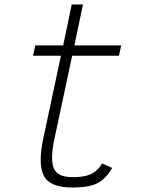

<svg xmlns="http://www.w3.org/2000/svg" viewBox="-20 -820 640 854"><path d="M301 14Q202 14 175 -38Q148 -90 173 -206L251 -572H127L137 -618H261L299 -800H349L311 -618H519L509 -572H301L222 -202Q203 -112 219 -72Q235 -32 302 -32Q338 -32 362.5 -38Q387 -44 404 -57.5Q421 -71 434 -93L479 -73Q459 -39 436 -20Q413 -1 381 6.5Q349 14 301 14Z"/></svg>

Font: Victor Mono Thin
Style: Italic
Weight: 100
Italic angle: -12°
Monospace: yes
Designer: Rune Bjørnerås
Version: Version 1.561;gftools[0.9.30]